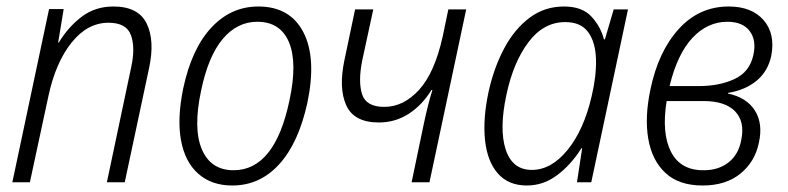

<svg xmlns="http://www.w3.org/2000/svg" viewBox="-20 -561 2426 591"><path d="M18 0 131 -533H176L159 -430H161Q190 -478 231.5 -509.5Q273 -541 329 -541Q406 -541 431.5 -488.5Q457 -436 439 -352L364 0H309L384 -355Q397 -415 383 -453Q369 -491 314 -491Q249 -491 200 -429.5Q151 -368 129 -265L72 0Z M695 10Q631 10 590 -26.5Q549 -63 537 -130Q525 -197 544 -289Q570 -411 630.5 -476Q691 -541 775 -541Q873 -541 914 -461.5Q955 -382 926 -244Q899 -121 839.5 -55.5Q780 10 695 10ZM699 -37Q826 -37 871 -252Q896 -368 869.5 -431Q843 -494 772 -494Q710 -494 665.5 -441Q621 -388 599 -282Q574 -165 601.5 -101Q629 -37 699 -37Z M1247 0 1285 -182Q1291 -210 1297.5 -236Q1304 -262 1311 -284H1308Q1280 -238 1238.5 -211Q1197 -184 1146 -184Q1070 -184 1046 -236.5Q1022 -289 1040 -375L1073 -532H1129L1095 -375Q1082 -310 1094.5 -271Q1107 -232 1163 -232Q1222 -232 1270 -284.5Q1318 -337 1343 -450L1360 -532H1415L1302 0Z M1602 10Q1545 10 1512.5 -27Q1480 -64 1473 -129.5Q1466 -195 1484 -279Q1501 -355 1533 -414Q1565 -473 1611 -507Q1657 -541 1716 -541Q1772 -541 1800.5 -510Q1829 -479 1839 -440H1842L1869 -532H1913L1800 0H1756L1772 -105H1770Q1737 -53 1694.5 -21.5Q1652 10 1602 10ZM1617 -38Q1677 -38 1727 -99.5Q1777 -161 1801 -264Q1816 -327 1814.5 -379Q1813 -431 1790.5 -462Q1768 -493 1720 -493Q1653 -493 1606.5 -431Q1560 -369 1539 -270Q1516 -164 1536.5 -101Q1557 -38 1617 -38Z M2143 10Q2070 10 2028.5 -28.5Q1987 -67 1975.5 -133.5Q1964 -200 1982 -285Q2006 -402 2069 -471.5Q2132 -541 2223 -541Q2294 -541 2330.5 -499Q2367 -457 2354 -389Q2344 -342 2309.5 -313Q2275 -284 2221 -275V-273Q2278 -261 2303.5 -221Q2329 -181 2316 -122Q2304 -63 2259 -26.5Q2214 10 2143 10ZM2219 -494Q2158 -494 2111.5 -444.5Q2065 -395 2041 -296H2130Q2195 -296 2241.5 -318Q2288 -340 2299 -392Q2309 -437 2287.5 -465.5Q2266 -494 2219 -494ZM2147 -37Q2192 -37 2223 -61.5Q2254 -86 2262 -132Q2273 -187 2242.5 -218.5Q2212 -250 2145 -250H2032Q2016 -151 2045.5 -93.5Q2075 -36 2147 -37Z"/></svg>

Font: Noto Sans SemiCondensed Light
Style: Italic
Weight: 300
Width: 4
Italic angle: -12°
Designer: Monotype Design Team
Foundry: Monotype Imaging Inc.
Version: Version 2.013; ttfautohint (v1.8.4.7-5d5b)